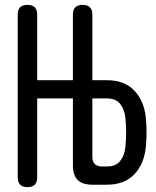

<svg xmlns="http://www.w3.org/2000/svg" viewBox="-20 -760 640 790"><path d="M280 -355H133V-30Q133 -10 123 0Q113 10 93 10Q73 10 63 0Q53 -10 53 -30V-700Q53 -720 63 -730Q73 -740 93 -740Q113 -740 123 -730Q133 -720 133 -700V-430H280V-700Q280 -720 290 -730Q300 -740 320 -740Q340 -740 350 -730Q360 -720 360 -700V-430H420Q492 -430 532.5 -387.5Q573 -345 580 -275Q583 -245 583 -215Q583 -185 580 -155Q573 -85 532.5 -42.5Q492 0 420 0H360Q319 0 299.5 -19.5Q280 -39 280 -80ZM360 -115Q360 -95 370 -85Q380 -75 400 -75H420Q456 -75 474 -97Q492 -119 496 -155Q499 -185 499 -215Q499 -245 496 -275Q492 -311 474 -333Q456 -355 420 -355H360Z"/></svg>

Font: Maple Mono Normal
Style: Regular
Weight: 400
Monospace: yes
Designer: subframe7536
Version: Version 7.000